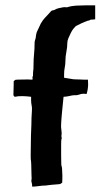

<svg xmlns="http://www.w3.org/2000/svg" viewBox="-20 -652 375 716"><path d="M231 -625Q246 -630 263.5 -631Q281 -632 296 -632H335V-580Q332 -580 330 -579.5Q328 -579 326 -579H322Q317 -579 315 -577Q313 -575 308 -575Q294 -570 283.5 -565Q273 -560 263 -555Q258 -550 253.5 -544.5Q249 -539 244 -529Q239 -519 235 -509.5Q231 -500 231 -491Q231 -476 227.5 -458.5Q224 -441 224 -426Q224 -412 221.5 -400.5Q219 -389 219 -374V-362L232 -360Q235 -360 244 -358Q253 -356 263 -356Q272 -356 280.5 -355.5Q289 -355 291 -355H308Q308 -345 308.5 -340.5Q309 -336 308 -327Q308 -324 307 -318.5Q306 -313 305 -309Q304 -307 304.5 -307Q305 -307 303 -302Q302 -301 298 -302Q294 -303 286 -302Q283 -302 274.5 -299Q266 -296 257 -297Q253 -297 248 -296Q243 -295 239 -294Q233 -293 228 -292Q223 -291 217 -291Q215 -271 212 -241Q209 -211 208 -191Q207 -178 209 -166.5Q211 -155 209 -144Q209 -141 210 -138Q211 -135 209 -133Q208 -127 208 -109Q208 -91 208 -73Q208 -55 208.5 -42.5Q209 -30 209 -35Q211 -30 211.5 -22.5Q212 -15 212 -10Q213 2 212.5 14.5Q212 27 212 29Q210 31 208 32Q205 35 199 35Q194 35 186.5 36Q179 37 174 37Q169 37 160.5 38.5Q152 40 147 40Q138 40 124 42Q110 44 100 44Q100 34 98 28.5Q96 23 98 13Q98 12 97.5 3Q97 -6 97 -17.5Q97 -29 96.5 -38Q96 -47 96 -48Q94 -58 94.5 -76Q95 -94 95 -113Q95 -126 95.5 -147.5Q96 -169 97 -186Q97 -194 97.5 -212Q98 -230 99 -239Q100 -250 98 -259Q96 -268 96 -278V-291Q82 -293 65 -293.5Q48 -294 35 -291Q32 -293 30 -297Q30 -307 30.5 -316.5Q31 -326 31 -335V-349Q36 -354 38 -354.5Q40 -355 45 -355Q55 -355 71 -355.5Q87 -356 97 -355Q101 -355 101.5 -356Q102 -357 101.5 -359Q101 -361 101 -363.5Q101 -366 103 -369Q103 -383 104 -388.5Q105 -394 105 -409Q105 -431 107 -450.5Q109 -470 109 -491Q109 -498 110.5 -501.5Q112 -505 113 -510Q114 -522 117 -532L132 -564Q140 -578 147.5 -585.5Q155 -593 162 -601Q171 -612 174.5 -613Q178 -614 180 -614Q182 -614 186 -616.5Q190 -619 197 -621Q205 -623 213.5 -624.5Q222 -626 224 -625Z"/></svg>

Font: Kirang Haerang
Style: Regular
Weight: 400
Version: Version 1.00